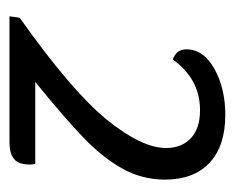

<svg xmlns="http://www.w3.org/2000/svg" viewBox="-64 -690 484 395"><g transform="rotate(90 177.5 -492.0)"><path d="M16 -291Q167 -398 225.5 -470Q284 -542 284 -592Q284 -624 264 -643Q244 -662 206 -662Q142 -662 102 -606Q81 -613 81 -634Q81 -669 121 -691.5Q161 -714 216 -714Q280 -714 314.5 -681.5Q349 -649 349 -590Q349 -543 326.5 -502.5Q304 -462 263 -422.5Q222 -383 148 -323H316Q318 -319 318 -312Q318 -288 306 -279Q294 -270 273 -270H13Z"/></g></svg>

Font: Thasadith
Style: Bold Italic
Weight: 700
Italic angle: -9°
Designer: Cadson Demak Co.,Ltd.
Foundry: Cadson Demak Co.,Ltd.
Version: Version 1.000; ttfautohint (v1.6)